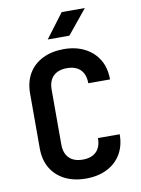

<svg xmlns="http://www.w3.org/2000/svg" viewBox="-102 -1018 803 1096"><g transform="rotate(-10 299.5 -470.0)"><path d="M228.5 -810.1 334 -950.2H468.3L354 -810.1ZM307.1 9.8Q236.8 9.8 184.6 -16.6Q132.8 -43 104 -91.3Q75.7 -139.6 75.7 -206.1V-523.9Q75.7 -589.8 104 -638.7Q132.3 -687 184.6 -713.4Q236.3 -739.7 307.1 -740.2Q377 -740.2 429.2 -713.4Q481 -687 510.3 -638.7Q539.1 -590.3 539.1 -523.9H413.1Q413.1 -574.7 385.7 -602.5Q358.4 -629.9 307.1 -629.9Q256.8 -629.9 228.5 -602.5Q200.7 -575.2 200.7 -523.9V-206.1Q200.7 -155.3 228.5 -127.4Q256.3 -100.1 307.1 -100.1Q357.9 -100.1 385.7 -127.4Q413.1 -154.8 413.1 -206.1H539.1Q539.1 -140.1 510.3 -91.3Q481.4 -43 429.2 -16.6Q377 9.8 307.1 9.8Z"/></g></svg>

Font: UDEV Gothic 35
Style: Bold
Weight: 700
Version: v2.1.0; ttfautohint (v1.8.4.7-5d5b-dirty) -l 6 -r 45 -G 200 